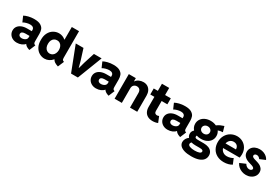

<svg xmlns="http://www.w3.org/2000/svg" viewBox="87 -2042 5135 3546"><g transform="rotate(30 2654.5 -269.0)"><path d="M25.4 -152.3Q24.9 -199.7 50.8 -236.6Q76.7 -273.4 125.7 -294.4Q174.8 -315.4 242.2 -315.4H340.8V-341.8Q340.8 -372.6 318.1 -390.4Q295.4 -408.2 254.9 -408.2Q219.2 -408.2 178 -396.7Q136.7 -385.3 109.4 -368.2L58.6 -484.4Q92.3 -503.9 149.2 -518.6Q206.1 -533.2 271.5 -533.2Q362.8 -533.2 410.4 -503.9Q458 -474.6 472.7 -433.6Q487.3 -392.6 487.3 -343.8V-185.5Q487.3 -158.2 494.1 -144.3Q501 -130.4 517.6 -125L529.3 -121.1L475.6 7.8L457 2Q424.3 -8.8 402.3 -25.1Q380.4 -41.5 369.6 -60.5H368.7Q347.7 -31.2 302.7 -11.7Q257.8 7.8 204.1 7.8Q151.9 7.8 111.1 -13.4Q70.3 -34.7 47.9 -71.3Q25.4 -107.9 25.4 -152.3ZM242.2 -108.4Q263.2 -108.4 287.8 -116.2Q312.5 -124 330.3 -141.4Q348.1 -158.7 348.6 -185.5V-218.8H260.7Q173.8 -217.8 173.8 -162.1Q173.8 -137.7 192.9 -123Q211.9 -108.4 242.2 -108.4Z M965.8 -73.2H960.9Q928.7 -35.2 886 -13.7Q843.3 7.8 794.9 7.8Q735.8 7.8 682.9 -22.7Q629.9 -53.2 597.4 -114Q564.9 -174.8 566.4 -261.7Q564.9 -347.7 597.4 -409.4Q629.9 -471.2 684.1 -502.7Q738.3 -534.2 799.8 -534.2Q839.4 -534.2 874.5 -520.8Q909.7 -507.3 938 -482.4H942.4V-752H1096.7V-181.6Q1096.7 -162.6 1100.6 -151.6Q1104.5 -140.6 1113.3 -133.8Q1122.1 -127 1138.7 -121.1L1084 7.8Q1034.2 -7.8 1004.9 -27.8Q975.6 -47.9 965.8 -73.2ZM949.2 -264.6Q948.7 -307.6 933.6 -339.4Q918.5 -371.1 892.6 -387.9Q866.7 -404.8 834 -404.3Q799.3 -404.8 772.2 -387.9Q745.1 -371.1 730.2 -339.1Q715.3 -307.1 715.8 -264.6Q715.3 -221.7 729.7 -189.5Q744.1 -157.2 770.5 -139.4Q796.9 -121.6 831.1 -121.1Q864.7 -121.6 891.4 -139.4Q918 -157.2 933.3 -189.7Q948.7 -222.2 949.2 -264.6Z M1157.2 -525.4H1322.3L1394.5 -295.9L1430.7 -162.1H1434.6L1471.7 -295.9L1544.9 -525.4H1709L1505.9 0H1360.4Z M1714.8 -152.3Q1714.4 -199.7 1740.2 -236.6Q1766.1 -273.4 1815.2 -294.4Q1864.3 -315.4 1931.6 -315.4H2030.3V-341.8Q2030.3 -372.6 2007.6 -390.4Q1984.9 -408.2 1944.3 -408.2Q1908.7 -408.2 1867.4 -396.7Q1826.2 -385.3 1798.8 -368.2L1748 -484.4Q1781.7 -503.9 1838.6 -518.6Q1895.5 -533.2 1960.9 -533.2Q2052.2 -533.2 2099.9 -503.9Q2147.5 -474.6 2162.1 -433.6Q2176.8 -392.6 2176.8 -343.8V-185.5Q2176.8 -158.2 2183.6 -144.3Q2190.4 -130.4 2207 -125L2218.8 -121.1L2165 7.8L2146.5 2Q2113.8 -8.8 2091.8 -25.1Q2069.8 -41.5 2059.1 -60.5H2058.1Q2037.1 -31.2 1992.2 -11.7Q1947.3 7.8 1893.6 7.8Q1841.3 7.8 1800.5 -13.4Q1759.8 -34.7 1737.3 -71.3Q1714.8 -107.9 1714.8 -152.3ZM1931.6 -108.4Q1952.6 -108.4 1977.3 -116.2Q2002 -124 2019.8 -141.4Q2037.6 -158.7 2038.1 -185.5V-218.8H1950.2Q1863.3 -217.8 1863.3 -162.1Q1863.3 -137.7 1882.3 -123Q1901.4 -108.4 1931.6 -108.4Z M2289.1 -525.4H2438.5V-457H2441.4Q2466.3 -493.7 2508.8 -513.4Q2551.3 -533.2 2601.6 -533.2Q2653.3 -533.2 2691.7 -509.3Q2730 -485.4 2750.7 -442.4Q2771.5 -399.4 2771.5 -343.8V0H2617.2V-310.5Q2616.7 -356.9 2594.7 -380.9Q2572.8 -404.8 2533.2 -405.3Q2493.7 -404.8 2468.3 -379.4Q2442.9 -354 2443.4 -308.6V0H2289.1Z M2908.2 -184.6V-397.5H2820.3V-525.4H2908.2V-676.8H3062.5V-525.4H3184.6V-397.5H3062.5V-188.5Q3062.5 -156.2 3077.9 -140.6Q3093.3 -125 3119.1 -125Q3141.1 -125 3160.2 -135.7L3210 -13.7Q3188.5 -3.4 3159.4 2.2Q3130.4 7.8 3100.6 7.8Q3037.1 7.8 2994.1 -16.4Q2951.2 -40.5 2929.7 -83.7Q2908.2 -127 2908.2 -184.6Z M3241.2 -152.3Q3240.7 -199.7 3266.6 -236.6Q3292.5 -273.4 3341.6 -294.4Q3390.6 -315.4 3458 -315.4H3556.6V-341.8Q3556.6 -372.6 3533.9 -390.4Q3511.2 -408.2 3470.7 -408.2Q3435.1 -408.2 3393.8 -396.7Q3352.5 -385.3 3325.2 -368.2L3274.4 -484.4Q3308.1 -503.9 3365 -518.6Q3421.9 -533.2 3487.3 -533.2Q3578.6 -533.2 3626.2 -503.9Q3673.8 -474.6 3688.5 -433.6Q3703.1 -392.6 3703.1 -343.8V-185.5Q3703.1 -158.2 3710 -144.3Q3716.8 -130.4 3733.4 -125L3745.1 -121.1L3691.4 7.8L3672.9 2Q3640.1 -8.8 3618.2 -25.1Q3596.2 -41.5 3585.4 -60.5H3584.5Q3563.5 -31.2 3518.6 -11.7Q3473.6 7.8 3419.9 7.8Q3367.7 7.8 3326.9 -13.4Q3286.1 -34.7 3263.7 -71.3Q3241.2 -107.9 3241.2 -152.3ZM3458 -108.4Q3479 -108.4 3503.7 -116.2Q3528.3 -124 3546.1 -141.4Q3564 -158.7 3564.5 -185.5V-218.8H3476.6Q3389.6 -217.8 3389.6 -162.1Q3389.6 -137.7 3408.7 -123Q3427.7 -108.4 3458 -108.4Z M3771 64.5Q3771 26.9 3790.8 -7.3Q3810.5 -41.5 3841.3 -61Q3813 -94.2 3813 -138.7Q3813 -167 3825.2 -188.7Q3837.4 -210.4 3855 -224.6Q3832.5 -249 3820.3 -279.8Q3808.1 -310.5 3808.1 -345.7Q3808.1 -400.4 3837.2 -443.4Q3866.2 -486.3 3917.5 -510.3Q3968.8 -534.2 4033.7 -534.2Q4100.1 -534.2 4154.3 -508.3Q4190.4 -534.7 4222.2 -549.6Q4253.9 -564.5 4297.4 -578.1L4330.6 -463.9Q4294.9 -461.9 4274.2 -458Q4253.4 -454.1 4230.5 -445.3Q4263.2 -399.9 4263.2 -341.8Q4263.2 -287.1 4234.6 -244.6Q4206.1 -202.1 4154.8 -178.2Q4103.5 -154.3 4038.6 -154.3Q3986.8 -154.3 3944.3 -168.9Q3938 -159.2 3938 -144.5Q3938 -127.9 3949.5 -120.6Q3960.9 -113.3 3978.3 -111.8Q3995.6 -110.4 4029.8 -110.4H4128.4Q4186.5 -109.9 4230.5 -93Q4274.4 -76.2 4299.1 -42.5Q4323.7 -8.8 4323.7 39.1Q4323.2 91.8 4293 130.9Q4262.7 169.9 4199.7 191.9Q4136.7 213.9 4041.5 213.9Q3955.1 213.9 3894.3 195.6Q3833.5 177.2 3802.2 143.6Q3771 109.9 3771 64.5ZM4124.5 -340.8Q4124.5 -363.8 4113 -381.6Q4101.6 -399.4 4081.3 -409.7Q4061 -419.9 4035.6 -419.9Q4010.3 -419.9 3990 -409.4Q3969.7 -398.9 3958.3 -380.9Q3946.8 -362.8 3946.8 -340.8Q3946.8 -318.8 3958.3 -301Q3969.7 -283.2 3990 -272.9Q4010.3 -262.7 4035.6 -262.7Q4061 -262.7 4081.3 -272.5Q4101.6 -282.2 4113 -300Q4124.5 -317.9 4124.5 -340.8ZM4045.4 90.8Q4106 90.8 4142.3 77.6Q4178.7 64.5 4179.2 36.1Q4179.2 20 4165.8 12Q4152.3 3.9 4136 2.2Q4119.6 0.5 4096.2 0H4010.3Q3960.9 0 3922.9 -11.2Q3913.6 -2.4 3908.2 8.1Q3902.8 18.6 3902.8 29.3Q3902.8 59.6 3942.6 75.2Q3982.4 90.8 4045.4 90.8Z M4338.9 -261.7Q4338.9 -342.3 4373.8 -403.8Q4408.7 -465.3 4468.3 -499Q4527.8 -532.7 4598.6 -533.2Q4666 -533.2 4721.4 -502Q4776.9 -470.7 4808.8 -414.6Q4840.8 -358.4 4840.8 -287.1Q4840.3 -247.6 4833 -212.9H4479Q4492.7 -167.5 4528.6 -141.4Q4564.5 -115.2 4614.3 -115.2Q4649.4 -115.2 4685.8 -126.2Q4722.2 -137.2 4741.2 -152.3L4789.1 -37.1Q4758.3 -16.6 4712.9 -4.4Q4667.5 7.8 4617.2 7.8Q4533.2 7.8 4470 -26.4Q4406.7 -60.5 4372.8 -121.8Q4338.9 -183.1 4338.9 -261.7ZM4698.2 -309.6Q4698.2 -340.8 4685.3 -364Q4672.4 -387.2 4649.4 -399.7Q4626.5 -412.1 4596.7 -412.1Q4549.8 -412.1 4518.1 -384Q4486.3 -356 4476.1 -309.6Z M4874 -123 4997.1 -175.8Q5011.2 -148.9 5036.6 -131.1Q5062 -113.3 5091.8 -113.3Q5109.4 -113.3 5122.8 -119.4Q5136.2 -125.5 5143.3 -135Q5150.4 -144.5 5150.4 -155.3Q5150.4 -170.4 5135.3 -181.6Q5120.1 -192.9 5100.6 -199.7Q5081.1 -206.5 5051.8 -214.8Q5040 -218.8 5035.2 -219.7Q4968.3 -238.8 4930.4 -277.1Q4892.6 -315.4 4892.6 -374Q4892.6 -420.4 4917 -456.8Q4941.4 -493.2 4984.1 -513.2Q5026.9 -533.2 5080.1 -533.2Q5125.5 -533.2 5165.8 -518.1Q5206.1 -502.9 5235.1 -476.8Q5264.2 -450.7 5277.3 -418.9L5159.2 -369.1Q5147.9 -386.2 5129.6 -400.1Q5111.3 -414.1 5085 -414.1Q5062.5 -414.1 5047.4 -402.3Q5032.2 -390.6 5032.2 -373Q5032.2 -356.4 5046.1 -345.5Q5060.1 -334.5 5079.6 -327.9Q5099.1 -321.3 5136.7 -310.5Q5171.9 -300.8 5203.6 -286.1Q5235.4 -271.5 5261.7 -240Q5288.1 -208.5 5288.1 -159.2Q5288.1 -110.8 5261.2 -72.8Q5234.4 -34.7 5189.2 -13.4Q5144 7.8 5090.8 7.8Q5044.4 7.8 5001.2 -8.1Q4958 -23.9 4924.6 -53.7Q4891.1 -83.5 4874 -123Z"/></g></svg>

Font: Reddit Sans Fudge ExtraBold
Style: Regular
Weight: 800
Designer: Stephen Hutchings
Foundry: Reddit
Version: Version 1.011